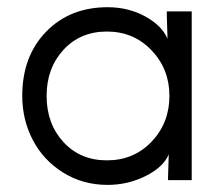

<svg xmlns="http://www.w3.org/2000/svg" viewBox="-20 -502 610 535"><path d="M277.8 -55.2Q353 -55.2 402.6 -107.4Q452.1 -159.7 452.1 -234.9Q452.1 -309.6 402.3 -361.8Q352.5 -414.1 277.8 -414.1Q203.6 -414.1 156.7 -363Q109.9 -312 109.9 -234.9Q109.9 -157.2 156.7 -106.2Q203.6 -55.2 277.8 -55.2ZM42 -234.9Q42 -345.2 108.4 -413.6Q174.8 -481.9 279.8 -481.9Q337.9 -481.9 384.5 -456.3Q431.2 -430.7 446.8 -394L444.8 -458V-470.2H514.2V0H448.2V-7.8L450.2 -71.8Q435.1 -36.1 385.7 -11.5Q336.4 13.2 279.8 13.2Q210.9 13.2 155.8 -21.2Q100.6 -55.7 71.3 -112.1Q42 -168.5 42 -234.9Z"/></svg>

Font: Kreadon
Style: Regular
Weight: 400
Designer: kohakuno
Foundry: StudioGnu
Version: Version 1.000;Glyphs 3.1.2 (3151)